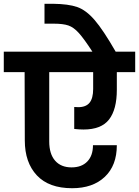

<svg xmlns="http://www.w3.org/2000/svg" viewBox="-41 -1013 734 1014"><path d="M673 -632H576V-539Q576 -435 535 -382Q494 -329 400 -329Q377 -329 351 -332V-448Q358 -447 372 -447Q413 -447 432 -470.5Q451 -494 451 -543V-632H219V-266Q219 -200 250 -164.5Q281 -129 337 -129Q390 -129 420 -160Q450 -191 450 -246H576Q576 -139 512.5 -79Q449 -19 340 -19Q217 -19 153.5 -87Q90 -155 90 -271L89 -632H-21V-740H447Q403 -808 375.5 -838.5Q348 -869 320 -878.5Q292 -888 243 -888H194V-993H240Q320 -992 366.5 -976Q413 -960 458.5 -907.5Q504 -855 570 -740H673Z"/></svg>

Font: MSTAGE SemiBold
Style: Regular
Weight: 600
Designer: Ninad Kale (Devanagari), Jonny Pinhorn (Latin)
Foundry: Indian Type Foundry
Version: 4.004